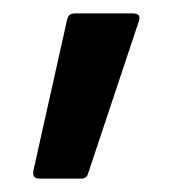

<svg xmlns="http://www.w3.org/2000/svg" viewBox="-20 -135 282 286"><path d="M39 131Q27 131 30 118L80 -106Q82 -115 91 -115H178Q192 -115 186 -101L111 124Q109 131 101 131Z"/></svg>

Font: Sofia Sans Medium
Style: Regular
Weight: 500
Designer: Botio Nikoltchev, Ani Petrova
Foundry: lettersoup
Version: Version 4.101; ttfautohint (v1.8.4.7-5d5b)